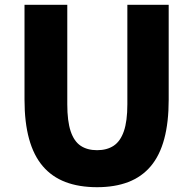

<svg xmlns="http://www.w3.org/2000/svg" viewBox="-20 -765 803 799"><path d="M384 14Q309 14 252.5 -7.5Q196 -29 158 -73.5Q120 -118 101 -187Q82 -256 82 -350V-745H260V-331Q260 -261 274 -219Q288 -177 315.5 -158.5Q343 -140 384 -140Q425 -140 453 -158.5Q481 -177 495.5 -219Q510 -261 510 -331V-745H682V-350Q682 -256 663.5 -187Q645 -118 607.5 -73.5Q570 -29 514 -7.5Q458 14 384 14Z"/></svg>

Font: Noto Sans HK Thin Black
Style: Regular
Weight: 900
Version: Version 2.004-H2;hotconv 1.0.118;makeotfexe 2.5.65603